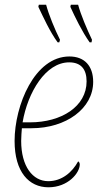

<svg xmlns="http://www.w3.org/2000/svg" viewBox="-20 -786 445 816"><path d="M361 -606H369L371 -617C350 -661 323 -724 312 -766H281L279 -757C298 -715 329 -651 361 -606ZM225 -606H232L235 -617C213 -661 187 -724 176 -766H145L143 -757C163 -715 192 -651 225 -606ZM186 10C269 10 319 -51 319 -87C319 -93 316 -99 312 -100C287 -54 243 -16 185 -16C119 -16 70 -79 70 -187C70 -203 72 -230 73 -241H114C261 -241 376 -325 376 -438C376 -506 339 -546 275 -546C127 -546 42 -338 42 -187C42 -55 103 10 186 10ZM107 -266H76C98 -394 174 -521 274 -521C324 -521 348 -492 348 -440C348 -334 242 -266 107 -266Z"/></svg>

Font: Noto Serif SemiCondensed Thin
Style: Italic
Weight: 100
Width: 4
Italic angle: -12°
Designer: Monotype Design Team
Foundry: Monotype Imaging Inc.
Version: Version 2.013